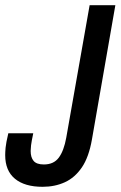

<svg xmlns="http://www.w3.org/2000/svg" viewBox="-41 -707 464 739"><path d="M123 12Q54 12 16.5 -19Q-21 -50 -21 -110Q-21 -121 -19.5 -138.5Q-18 -156 -9 -194H87Q80 -161 78.5 -147.5Q77 -134 77 -126Q77 -101 88.5 -87.5Q100 -74 128 -74Q166 -74 185.5 -100.5Q205 -127 214 -177L304 -687H403L313 -171Q301 -102 274 -62.5Q247 -23 208.5 -5.5Q170 12 123 12Z"/></svg>

Font: Archivo ExtraCondensed Medium
Style: Italic
Weight: 500
Width: 2
Italic angle: -10°
Designer: Hector Gatti
Foundry: Omnibus-Type
Version: Version 2.001